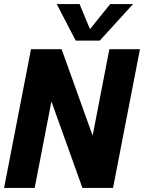

<svg xmlns="http://www.w3.org/2000/svg" viewBox="-26 -921 706 941"><path d="M126 -680H276L428 -256L510 -680H660L528 0H378L226 -424L144 0H-6ZM252 -901H364L415 -778L514 -901H626L463 -722H345Z"/></svg>

Font: Teachers
Style: Bold Italic
Weight: 700
Designer: Alfredo Marco Pradil & Chank Diesel
Version: Version 0.009